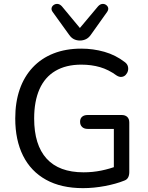

<svg xmlns="http://www.w3.org/2000/svg" viewBox="-20 -966 769 995"><path d="M410 9Q297 9 218.5 -34.5Q140 -78 99.5 -159Q59 -240 59 -352Q59 -436 82 -502.5Q105 -569 149.5 -616.5Q194 -664 257.5 -689Q321 -714 401 -714Q463 -714 521 -697.5Q579 -681 627 -644Q639 -635 642.5 -623Q646 -611 643 -599Q640 -587 631.5 -578Q623 -569 610.5 -567.5Q598 -566 584 -575Q543 -605 498.5 -618Q454 -631 401 -631Q322 -631 267 -598.5Q212 -566 184.5 -503.5Q157 -441 157 -352Q157 -215 221.5 -144Q286 -73 413 -73Q460 -73 504.5 -82Q549 -91 590 -107L570 -57V-298H434Q416 -298 405.5 -308Q395 -318 395 -335Q395 -352 405.5 -361Q416 -370 434 -370H611Q629 -370 639.5 -360Q650 -350 650 -331V-74Q650 -58 644 -46.5Q638 -35 624 -30Q582 -13 524 -2Q466 9 410 9ZM394 -756Q377 -756 363 -763Q349 -770 338 -786L253 -904Q245 -915 247.5 -925Q250 -935 259.5 -941Q269 -947 280 -945.5Q291 -944 301 -933L394 -821L488 -933Q498 -944 509 -945.5Q520 -947 529 -941Q538 -935 540.5 -925.5Q543 -916 535 -904L451 -786Q440 -770 425.5 -763Q411 -756 394 -756Z"/></svg>

Font: Nunito Medium
Style: Regular
Weight: 500
Designer: Vernon Adams
Foundry: Vernon Adams
Version: Version 3.601